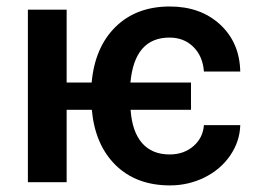

<svg xmlns="http://www.w3.org/2000/svg" viewBox="-20 -558 790 588"><path d="M184.1 -305.2H260.7Q270.5 -413.6 334 -475.8Q397.5 -538.1 500 -538.1Q594.2 -538.1 654.1 -482.9Q713.9 -427.7 715.8 -338.9H604.5Q601.1 -385.7 572.3 -414.3Q543.5 -442.9 499 -442.9Q392.1 -442.9 379.4 -305.2H564.9V-221.7H379.9Q384.8 -154.3 415.3 -119.6Q445.8 -85 499.5 -85Q543 -85 572.3 -110.4Q601.6 -135.7 604.5 -174.8H715.8Q714.4 -125 685.1 -82Q655.8 -39.1 606.4 -14.6Q557.1 9.8 500.5 9.8Q397.5 9.8 334.2 -52.2Q271 -114.3 261.2 -221.7H184.1V0H65.4V-528.3H184.1Z"/></svg>

Font: Roboto Medium
Style: Regular
Weight: 500
Designer: Google
Version: Version 2.134; 2016; ttfautohint (v1.6)